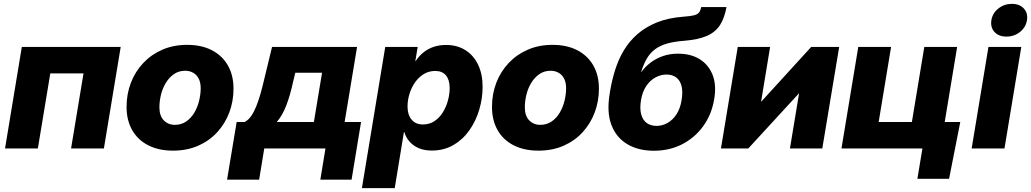

<svg xmlns="http://www.w3.org/2000/svg" viewBox="-20 -764 5306 988"><path d="M601.1 -522.5 514.6 0H345.7L409.7 -386.2H238.8L174.8 0H5.9L92.3 -522.5Z M870.1 11.2Q796.4 11.2 742.7 -16.4Q689 -43.9 660.2 -94.5Q631.3 -145 631.3 -213.9Q631.3 -280.3 653.6 -338.1Q675.8 -396 717.3 -439.9Q758.8 -483.9 815.9 -508.5Q873 -533.2 942.9 -533.2Q1017.1 -533.2 1070.6 -505.4Q1124 -477.5 1152.8 -427Q1181.6 -376.5 1181.6 -307.6Q1181.6 -243.7 1160.2 -186Q1138.7 -128.4 1098.1 -84Q1057.6 -39.6 1000 -14.2Q942.4 11.2 870.1 11.2ZM879.9 -121.6Q913.1 -121.6 938.2 -138.9Q963.4 -156.2 980 -184.3Q996.6 -212.4 1004.6 -245.6Q1012.7 -278.8 1012.7 -310.1Q1012.7 -339.4 1002.4 -359.4Q992.2 -379.4 974.1 -389.6Q956.1 -399.9 933.1 -399.9Q899.9 -399.9 875 -382.6Q850.1 -365.2 833.3 -337.4Q816.4 -309.6 808.3 -276.4Q800.3 -243.2 800.3 -211.4Q800.3 -168 822.8 -144.8Q845.2 -121.6 879.9 -121.6Z M1148.4 160.6 1197.8 -136.2H1238.8Q1258.3 -146 1272.9 -167.5Q1287.6 -189 1299.3 -218.5Q1311 -248 1320.6 -281.7Q1330.1 -315.4 1337.9 -349.1L1379.9 -522.5H1817.4L1753.4 -136.2H1837.9L1789.1 160.6H1628.4L1654.8 0H1339.8L1313.5 160.6ZM1404.3 -136.2H1595.2L1637.2 -389.6H1499.5L1489.7 -349.1Q1473.1 -272.9 1453.1 -221.2Q1433.1 -169.4 1404.3 -136.2Z M1842.3 204.1 1962.4 -522.5H2129.4L2117.2 -449.7H2118.7Q2137.2 -477.5 2160.9 -495.8Q2184.6 -514.2 2213.1 -523.4Q2241.7 -532.7 2275.4 -532.7Q2332 -532.7 2374.3 -506.3Q2416.5 -480 2439.9 -431.6Q2463.4 -383.3 2463.4 -316.9Q2463.4 -258.3 2446.3 -200.2Q2429.2 -142.1 2396 -94.5Q2362.8 -46.9 2314 -18.1Q2265.1 10.7 2201.7 10.7Q2163.6 10.7 2135 -1.5Q2106.4 -13.7 2087.6 -35.2Q2068.8 -56.6 2060.5 -84.5H2058.6L2011.2 204.1ZM2156.2 -123.5Q2190.4 -123.5 2216.3 -141.1Q2242.2 -158.7 2259.3 -186.8Q2276.4 -214.8 2285.2 -247.6Q2293.9 -280.3 2293.9 -311Q2293.9 -353 2274.9 -376Q2255.9 -398.9 2219.7 -398.9Q2186.5 -398.9 2160.2 -382.6Q2133.8 -366.2 2115.2 -339.4Q2096.7 -312.5 2086.9 -280.3Q2077.1 -248 2077.1 -216.3Q2077.1 -172.9 2098.1 -148.2Q2119.1 -123.5 2156.2 -123.5Z M2750.5 11.2Q2676.8 11.2 2623 -16.4Q2569.3 -43.9 2540.5 -94.5Q2511.7 -145 2511.7 -213.9Q2511.7 -280.3 2533.9 -338.1Q2556.2 -396 2597.7 -439.9Q2639.2 -483.9 2696.3 -508.5Q2753.4 -533.2 2823.2 -533.2Q2897.5 -533.2 2950.9 -505.4Q3004.4 -477.5 3033.2 -427Q3062 -376.5 3062 -307.6Q3062 -243.7 3040.5 -186Q3019 -128.4 2978.5 -84Q2938 -39.6 2880.4 -14.2Q2822.8 11.2 2750.5 11.2ZM2760.3 -121.6Q2793.5 -121.6 2818.6 -138.9Q2843.8 -156.2 2860.4 -184.3Q2877 -212.4 2885 -245.6Q2893.1 -278.8 2893.1 -310.1Q2893.1 -339.4 2882.8 -359.4Q2872.6 -379.4 2854.5 -389.6Q2836.4 -399.9 2813.5 -399.9Q2780.3 -399.9 2755.4 -382.6Q2730.5 -365.2 2713.6 -337.4Q2696.8 -309.6 2688.7 -276.4Q2680.7 -243.2 2680.7 -211.4Q2680.7 -168 2703.1 -144.8Q2725.6 -121.6 2760.3 -121.6Z M3344.7 11.7Q3264.6 11.7 3207.8 -22.2Q3150.9 -56.2 3126.2 -121.3Q3101.6 -186.5 3117.2 -280.8L3119.6 -296.4Q3128.9 -351.6 3145.5 -404.5Q3162.1 -457.5 3189.9 -504.4Q3217.8 -551.3 3259.8 -588.1Q3301.8 -625 3360.4 -648.7Q3418.9 -672.4 3498 -678.2Q3534.2 -680.7 3552.2 -685.5Q3570.3 -690.4 3577.6 -700.4Q3585 -710.4 3588.4 -727.5H3718.3Q3708.5 -671.9 3685.3 -635.5Q3662.1 -599.1 3618.2 -579.6Q3574.2 -560.1 3501.5 -554.2Q3449.2 -550.3 3412.6 -539.8Q3376 -529.3 3350.8 -510.5Q3325.7 -491.7 3308.8 -463.1Q3292 -434.6 3279.3 -394H3280.8Q3300.3 -420.9 3327.9 -441.9Q3355.5 -462.9 3390.9 -475.3Q3426.3 -487.8 3469.2 -487.8Q3535.2 -487.8 3580.8 -459.2Q3626.5 -430.7 3647 -378.4Q3667.5 -326.2 3655.3 -254.9Q3642.6 -176.3 3599.6 -116.2Q3556.6 -56.2 3491.2 -22.2Q3425.8 11.7 3344.7 11.7ZM3358.4 -116.2Q3388.2 -116.2 3415 -131.3Q3441.9 -146.5 3461.2 -176Q3480.5 -205.6 3487.3 -248.5Q3494.6 -292 3487.1 -321.3Q3479.5 -350.6 3459.7 -365.5Q3439.9 -380.4 3409.7 -380.4Q3379.9 -380.4 3352.3 -365.2Q3324.7 -350.1 3305.2 -320.8Q3285.6 -291.5 3278.3 -248Q3271.5 -205.6 3279.3 -176Q3287.1 -146.5 3307.6 -131.3Q3328.1 -116.2 3358.4 -116.2Z M4211.4 0H4044.9L4091.8 -283.2H4090.8L3830.6 0H3689.9L3776.4 -522.5H3942.9L3896.5 -241.2H3897.5L4154.3 -522.5H4298.3Z M4310.1 0 4396.5 -522.5H4565.4L4501.5 -136.2H4672.4L4736.3 -522.5H4905.3L4818.8 0ZM4700.7 156.2 4726.6 0H4682.1L4704.6 -136.2H4921.4L4863.8 156.2Z M4980 0 5066.4 -522.5H5235.4L5148.9 0ZM5158.7 -575.7Q5119.1 -575.7 5097.4 -599.6Q5075.7 -623.5 5081.5 -660.2Q5087.4 -696.3 5117.4 -720.2Q5147.5 -744.1 5187 -744.1Q5226.6 -744.1 5248.5 -720.2Q5270.5 -696.3 5264.6 -660.2Q5258.8 -623.5 5228.8 -599.6Q5198.7 -575.7 5158.7 -575.7Z"/></svg>

Font: Inter 28pt ExtraBold
Style: Italic
Weight: 800
Italic angle: -9.3988°
Designer: Rasmus Andersson
Foundry: rsms
Version: Version 4.001;git-66647c0bb